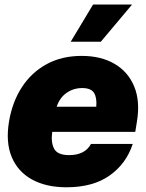

<svg xmlns="http://www.w3.org/2000/svg" viewBox="-20 -792 623 822"><path d="M264.6 9.8Q177.2 9.8 116.7 -23.7Q56.2 -57.1 30 -120.1Q3.9 -183.1 18.6 -271.5Q32.7 -356 74 -419.2Q115.2 -482.4 180.2 -517.6Q245.1 -552.7 329.6 -552.7Q412.1 -552.7 470.2 -518.8Q528.3 -484.9 554.4 -422.1Q580.6 -359.4 566.4 -272.5L559.1 -227.5H203.6Q197.3 -182.1 211.9 -155Q226.6 -127.9 275.9 -127.9Q343.8 -127.9 369.6 -175.8H548.3Q520.5 -90.8 449.2 -40.5Q377.9 9.8 264.6 9.8ZM332 -415Q294.4 -415 264.9 -394.3Q235.4 -373.5 222.7 -335H392.1Q395.5 -373.5 382.6 -394.3Q369.6 -415 332 -415ZM282.7 -613.3 378.4 -772.5H545.4L411.6 -613.3Z"/></svg>

Font: Inter Tight Black
Style: Italic
Weight: 900
Italic angle: -9.39999°
Designer: Rasmus Andersson
Foundry: rsms
Version: Version 3.004; ttfautohint (v1.8.4.7-5d5b)